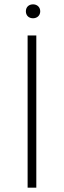

<svg xmlns="http://www.w3.org/2000/svg" viewBox="-20 -863 293 883"><path d="M132 -779C151 -779 165 -792 165 -811C165 -830 151 -843 132 -843C112 -843 99 -830 99 -811C99 -792 112 -779 132 -779ZM107 0H147V-700H107Z"/></svg>

Font: Fixel Text ExtraLight
Style: Regular
Weight: 200
Width: 4
Designer: AlfaBravo + MacPaw
Foundry: Kyrylo Tkachov, Marchela Mozhyna, Serhii Makarenko, Maria Weinstein, Zakhar Kryvoshyya
Version: Version 1.211